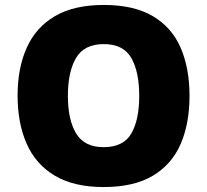

<svg xmlns="http://www.w3.org/2000/svg" viewBox="-20 -745 837 775"><path d="M745 -358Q745 -247 709.5 -164.5Q674 -82 597.5 -36Q521 10 398 10Q278 10 201 -36Q124 -82 87.5 -165Q51 -248 51 -359Q51 -470 88 -552.5Q125 -635 202 -680Q279 -725 399 -725Q521 -725 597.5 -679.5Q674 -634 709.5 -551.5Q745 -469 745 -358ZM254 -358Q254 -261 287.5 -206Q321 -151 398 -151Q478 -151 510 -206Q542 -261 542 -358Q542 -455 510 -511Q478 -567 399 -567Q320 -567 287 -511Q254 -455 254 -358Z"/></svg>

Font: Noto Sans Telugu Black
Style: Regular
Weight: 900
Designer: Jelle Bosma - Monotype Design Team
Foundry: Monotype Imaging Inc.
Version: Version 2.005; ttfautohint (v1.8.4.7-5d5b)